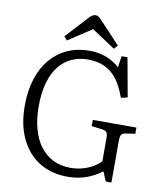

<svg xmlns="http://www.w3.org/2000/svg" viewBox="-99 -1003 935 1097"><g transform="rotate(10 368.5 -454.5)"><path d="M368 14Q274 14 204.5 -28.5Q135 -71 96 -151.5Q57 -232 57 -344Q57 -432 79.5 -501Q102 -570 143 -618Q184 -666 241 -691.5Q298 -717 368 -717Q422 -717 466.5 -699.5Q511 -682 543 -652L553 -718H587L628 -492L590 -483Q567 -548 536.5 -588Q506 -628 464.5 -647Q423 -666 367 -666Q317 -666 274.5 -647Q232 -628 201 -589.5Q170 -551 153 -492Q136 -433 136 -353Q136 -281 152 -223Q168 -165 199 -124Q230 -83 274 -61Q318 -39 375 -39Q411 -39 444 -48Q477 -57 504.5 -73Q532 -89 549 -108V-242Q549 -266 542.5 -275Q536 -284 516 -287L454 -295V-331H707V-295L651 -287Q634 -284 627.5 -274Q621 -264 621 -237V3H588L565 -52Q537 -31 505.5 -16Q474 -1 439.5 6.5Q405 14 368 14ZM229 -752 211 -773 330 -902Q339 -912 348 -917.5Q357 -923 367 -923Q377 -923 385 -917Q393 -911 407 -896L521 -774L502 -752L366 -842Z"/></g></svg>

Font: Literata 18pt Light
Style: Regular
Weight: 300
Designer: Latin by Veronika Burian and Jose Scaglione. Greek by Irene Vlachou. Cyrillic by Vera Evstafieva.
Foundry: TypeTogether
Version: Version 3.103;gftools[0.9.29]